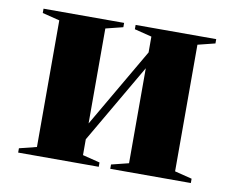

<svg xmlns="http://www.w3.org/2000/svg" viewBox="-61 -578 803 657"><g transform="rotate(10 340.0 -250.0)"><path d="M40 0V-15L100 -30V-470L40 -485V-500H320V-485L260 -470V-140L420 -415V-470L360 -485V-500H640V-485L580 -470V-30L640 -15V0H360V-15L420 -30V-360L260 -85V-30L320 -15V0Z"/></g></svg>

Font: Yeseva One
Style: Regular
Weight: 400
Designer: Jovanny Lemonad
Foundry: Jovanny Lemonad
Version: Version 2.000